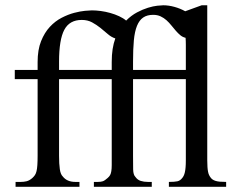

<svg xmlns="http://www.w3.org/2000/svg" viewBox="-20 -715 907 735"><path d="M626.5 0V-18.6Q648.4 -18.6 659.2 -21Q669.9 -23.4 677.7 -33.7Q680.7 -37.1 683.3 -42.5Q686 -47.9 687.7 -55.7Q689.5 -63.5 690.4 -74.5Q691.4 -85.4 691.4 -101.1V-412.1H489.3V-118.7Q489.3 -87.4 489.7 -66.4Q490.2 -45.4 498.5 -37.6Q506.3 -26.4 518.6 -22.5Q530.8 -18.6 546.4 -18.6H561V0H339.4V-18.6H354.5Q366.2 -18.6 373.8 -21.2Q381.3 -23.9 392.1 -33.7Q398.4 -39.1 401.6 -44.9Q404.8 -50.8 406.2 -60.1Q407.7 -69.3 407.7 -83V-412.1H206.1V-118.7Q206.1 -87.4 209 -67.4Q211.9 -47.4 220.2 -39.6Q236.3 -18.6 268.6 -18.6H284.2V0H39.6V-18.6H59.6Q71.3 -18.6 82 -21.2Q92.8 -23.9 104 -33.7Q109.9 -39.1 113.8 -44.9Q117.7 -50.8 119.9 -60.1Q122.1 -69.3 123 -83.3Q124 -97.2 124 -118.7V-412.1H36.6V-447.3H124V-477.5Q124 -524.4 137.2 -557.4Q150.4 -590.3 170.9 -612.3Q191.4 -634.3 216.1 -647Q240.7 -659.7 263.9 -665.8Q287.1 -671.9 305.4 -673.6Q323.7 -675.3 331.5 -675.3Q347.2 -675.3 365.7 -672.9Q384.3 -670.4 402.3 -665.3Q420.4 -660.2 436.3 -652.8Q452.1 -645.5 462.9 -636.2Q482.4 -655.8 504.4 -667.5Q526.4 -679.2 546.4 -685.3Q566.4 -691.4 582 -693.1Q597.7 -694.8 605 -694.8Q625.5 -694.8 647.7 -688.7Q669.9 -682.6 689 -671.9L752 -694.8H773.4V-101.1Q773.4 -86.4 774.2 -75.9Q774.9 -65.4 776.4 -57.9Q777.8 -50.3 780.3 -45.2Q782.7 -40 786.1 -35.6Q789.1 -31.2 793.5 -28.1Q797.9 -24.9 804.7 -22.7Q811.5 -20.5 821.3 -19.5Q831.1 -18.6 845.7 -18.6V0ZM691.4 -447.3V-543.5Q691.4 -559.1 690.4 -570.3Q679.2 -572.8 670.4 -580.1Q661.6 -587.4 653.1 -597.2Q644.5 -606.9 636 -617.7Q627.4 -628.4 617.4 -637.5Q607.4 -646.5 595 -652.3Q582.5 -658.2 566.4 -658.2Q543 -658.2 528.1 -647.9Q513.2 -637.7 504.4 -616Q495.6 -594.2 492.4 -560.5Q489.3 -526.9 489.3 -479.5V-447.3ZM407.7 -447.3V-477.5Q407.7 -504.4 411.1 -526.9Q414.6 -549.3 421.4 -567.9Q406.2 -572.8 392.8 -584.5Q379.4 -596.2 364.5 -608.2Q349.6 -620.1 332.5 -629.4Q315.4 -638.7 293 -638.7Q246.1 -638.7 226.1 -600.8Q206.1 -563 206.1 -479.5V-447.3Z"/></svg>

Font: Doulos SIL APac
Style: Regular
Weight: 400
Designer: Walt Agee, Victor Gaultney, Peter Martin, Debbi Hosken, Becca Hirsbrunner
Foundry: SIL International
Version: Version 5.000